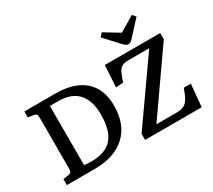

<svg xmlns="http://www.w3.org/2000/svg" viewBox="-169 -1263 1752 1581"><g transform="rotate(-30 707.0 -473.0)"><path d="M58 0V-56L111 -65Q130 -68 136 -78Q142 -88 142 -116V-589Q142 -614 135.5 -623.5Q129 -633 109 -636L58 -644V-700H356Q468 -700 550 -664Q632 -628 677 -555.5Q722 -483 722 -372Q722 -195 617 -97.5Q512 0 320 0ZM330 -67Q467 -67 529.5 -139.5Q592 -212 592 -364Q592 -497 529 -565.5Q466 -634 346 -634H263V-72Q274 -70 293 -68.5Q312 -67 330 -67ZM802 0V-58L1209 -637H1011Q974 -637 952 -626Q930 -615 914.5 -585.5Q899 -556 881 -499L811 -494L823 -700H1350V-641L947 -65H1138Q1180 -65 1206.5 -77Q1233 -89 1252.5 -121Q1272 -153 1293 -213H1360L1340 0ZM1077 -751Q1065 -751 1055 -758Q1045 -765 1029 -782L907 -914L936 -946L1078 -860L1222 -946L1249 -915L1123 -778Q1112 -765 1101 -758Q1090 -751 1077 -751Z"/></g></svg>

Font: Literata 12pt Medium
Style: Regular
Weight: 500
Designer: Latin by Veronika Burian and Jose Scaglione. Greek by Irene Vlachou. Cyrillic by Vera Evstafieva.
Foundry: TypeTogether
Version: Version 3.002